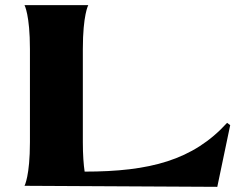

<svg xmlns="http://www.w3.org/2000/svg" viewBox="-20 -720 972 744"><path d="M322 -700H75C75 -700 96 -662 96 -530V-169C96 -38 75 0 75 0L822 4L872 -235L860 -244C728 -99 560 -55 308 -55C304 -81 301 -120 301 -169V-530C301 -662 322 -700 322 -700Z"/></svg>

Font: Coconat
Style: Bold
Weight: 900
Width: 8
Designer: Sara Lavazza
Foundry: Collletttivo
Version: Version 1.000;Glyphs 3.2 (3217)